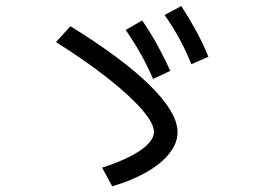

<svg xmlns="http://www.w3.org/2000/svg" viewBox="-20 -708 904 651"><path d="M502 -260.7Q502 -289.6 461.2 -336.7Q420.4 -383.8 345.5 -442.9Q270.5 -502 169.9 -565.4L218.8 -619.1Q396.5 -509.3 489.3 -417.5Q582 -325.7 582 -259.8Q582 -223.6 555.2 -189Q528.3 -154.3 478.3 -125.2Q428.2 -96.2 360.4 -76.2L326.2 -139.6Q410.2 -166.5 456.1 -198.2Q502 -230 502 -260.7ZM406.2 -606.4 461.9 -638.7Q490.7 -596.7 513.2 -555.9Q535.6 -515.1 557.6 -467.8L499 -440.4Q480 -484.4 457.8 -524.2Q435.5 -564 406.2 -606.4ZM538.1 -657.2 594.7 -687.5Q624.5 -641.1 646.5 -600.6Q668.5 -560.1 686.5 -515.6L628.9 -490.2Q610.4 -536.1 588.6 -576.2Q566.9 -616.2 538.1 -657.2Z"/></svg>

Font: Pretendard GOV
Style: Regular
Weight: 400
Designer: Base glyphs from Inter by Rasmus Andersson; Hangeul glyphs from Noto Sans CJK(Source Han Sans) by Jang Soo-young and Kan
Foundry: Kil Hyung-jin
Version: Version 1.309